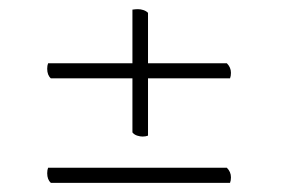

<svg xmlns="http://www.w3.org/2000/svg" viewBox="-20 -583 640 419"><path d="M291 -285Q286 -285 279.5 -287Q273 -289 269 -294V-412H91Q83 -419 83 -433Q83 -440 85 -445H269V-562Q276 -563 281 -563Q287 -563 293 -561Q299 -559 303 -555V-445H475Q484 -436 484 -424Q484 -417 482 -412H303V-287Q298 -285 291 -285ZM91 -184Q83 -191 83 -205Q83 -212 85 -217H475Q484 -208 484 -196Q484 -189 482 -184Z"/></svg>

Font: Petrona ExtraLight
Style: Regular
Weight: 200
Designer: Ringo R. Seeber
Foundry: Ringo R. Seeber
Version: Version 2.001; ttfautohint (v1.8.3)